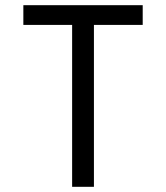

<svg xmlns="http://www.w3.org/2000/svg" viewBox="-20 -720 640 740"><path d="M258 0V-624H70V-700H530V-624H342V0Z"/></svg>

Font: DM Mono
Style: Regular
Weight: 400
Designer: Colophon Foundry
Foundry: Colophon Foundry
Version: Version 1.000; ttfautohint (v1.8.2.53-6de2)